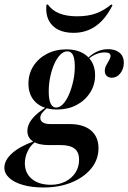

<svg xmlns="http://www.w3.org/2000/svg" viewBox="-64 -649 576 862"><path d="M131.5 192.7Q79 192.7 39.5 181.5Q0 170.2 -22.2 150Q-44.4 129.8 -44.4 104Q-44.4 70.2 -9.7 39.1Q25 8.1 89.5 -15.3L94.4 -12.1Q72.6 4 60.1 30.2Q47.6 56.5 47.6 83.9Q47.6 128.2 79 154.4Q110.5 180.6 164.5 180.6Q200.8 180.6 229.4 166.1Q258.1 151.6 274.6 126.2Q291.1 100.8 291.1 67.7Q291.1 34.7 271 18.5Q250.8 2.4 208.9 2.4H155.6Q109.7 2.4 84.3 -14.1Q58.9 -30.6 58.9 -61.3Q58.9 -88.7 80.2 -115.3Q101.6 -141.9 145.2 -169.4L149.2 -166.1Q132.3 -151.6 124.6 -141.1Q116.9 -130.6 116.9 -120.2Q116.9 -106.5 128.6 -99.2Q140.3 -91.9 164.5 -91.9H250Q310.5 -91.9 344.4 -63.3Q378.2 -34.7 378.2 16.1Q378.2 66.9 346 106.9Q313.7 146.8 258.1 169.8Q202.4 192.7 131.5 192.7ZM191.9 -157.3Q132.3 -157.3 98 -188.3Q63.7 -219.4 63.7 -273.4Q63.7 -317.7 85.9 -352.4Q108.1 -387.1 146.8 -407.3Q185.5 -427.4 233.9 -427.4Q293.5 -427.4 328.2 -396Q362.9 -364.5 362.9 -311.3Q362.9 -267.7 340.3 -232.7Q317.7 -197.6 279.4 -177.4Q241.1 -157.3 191.9 -157.3ZM187.9 -166.1Q204 -166.1 219 -181.9Q233.9 -197.6 245.6 -224.6Q257.3 -251.6 264.5 -284.3Q271.8 -316.9 271.8 -350Q271.8 -384.7 263.7 -401.6Q255.6 -418.5 237.9 -418.5Q221.8 -418.5 206.9 -403.6Q191.9 -388.7 180.2 -362.9Q168.5 -337.1 161.7 -304.8Q154.8 -272.6 154.8 -237.9Q154.8 -202.4 163.3 -184.3Q171.8 -166.1 187.9 -166.1ZM437.9 -300Q423.4 -300 414.9 -308.5Q406.5 -316.9 406.5 -330.6Q406.5 -343.5 412.9 -355.6Q419.4 -367.7 425.8 -378.6Q432.3 -389.5 432.3 -398.4Q432.3 -406.5 425.4 -410.1Q418.5 -413.7 405.6 -413.7Q387.1 -413.7 368.1 -406Q349.2 -398.4 332.3 -383.9L329.8 -387.9Q349.2 -407.3 372.2 -417.7Q395.2 -428.2 421 -428.2Q454 -428.2 473 -412.1Q491.9 -396 491.9 -367.7Q491.9 -339.5 476.2 -319.8Q460.5 -300 437.9 -300ZM266.9 -501.6Q204 -501.6 171.4 -534.7Q138.7 -567.7 144.4 -627.4L150.8 -629Q170.2 -601.6 202.8 -588.7Q235.5 -575.8 281.5 -575.8Q330.6 -575.8 366.5 -588.7Q402.4 -601.6 435.5 -629L441.1 -625.8Q410.5 -563.7 366.9 -532.7Q323.4 -501.6 266.9 -501.6Z"/></svg>

Font: Playfair 144pt
Style: Bold Italic
Weight: 700
Italic angle: -15.6°
Designer: Claus Eggers Sørensen
Foundry: Claus Eggers Sørensen
Version: Version 2.203